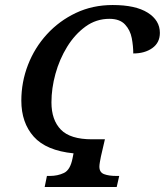

<svg xmlns="http://www.w3.org/2000/svg" viewBox="-20 -745 657 765"><path d="M158 0 167 -44H179Q210 -44 235 -56Q260 -68 269 -114L273 -134Q164 -145 114.5 -200.5Q65 -256 65 -344Q65 -418 91.5 -486.5Q118 -555 167 -608.5Q216 -662 282.5 -693.5Q349 -725 429 -725Q520 -725 568.5 -694.5Q617 -664 617 -614Q617 -575 587 -553.5Q557 -532 511 -532Q511 -561 505 -593Q499 -625 478 -647.5Q457 -670 416 -670Q363 -670 320.5 -639Q278 -608 247.5 -558.5Q217 -509 201 -451Q185 -393 185 -337Q185 -267 222.5 -228.5Q260 -190 346 -190H398L382 -121Q380 -111 378 -99.5Q376 -88 376 -81Q376 -58 395 -51Q414 -44 443 -44H455L445 0Z"/></svg>

Font: Noto Serif SemiCondensed Medium
Style: Italic
Weight: 500
Width: 4
Italic angle: -12°
Designer: Monotype Design Team
Foundry: Monotype Imaging Inc.
Version: Version 2.013